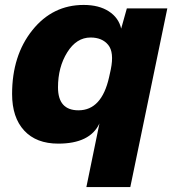

<svg xmlns="http://www.w3.org/2000/svg" viewBox="-20 -568 698 778"><path d="M330 190 383 -68Q345 14 216 14Q127 14 78 -39Q29 -92 29 -187Q29 -343 111 -445.5Q193 -548 319 -548Q381 -548 421 -522Q461 -496 471 -452L494 -534H658L508 190ZM215 -214Q215 -121 298 -121Q392 -121 422 -255L429 -287Q443 -356 418.5 -386Q394 -416 347 -416Q290 -416 252.5 -356Q215 -296 215 -214Z"/></svg>

Font: Nacelle Heavy
Style: Italic
Weight: 800
Italic angle: -12°
Designer: Sora Sagano
Foundry: Sora Sagano
Version: Version 1.000;FEAKit 1.0